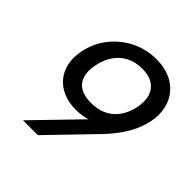

<svg xmlns="http://www.w3.org/2000/svg" viewBox="-189 -846 986 986"><g transform="rotate(45 303.5 -353.5)"><path d="M390 -707Q464 -707 515 -675Q566 -643 587.5 -587Q609 -531 595 -461Q584 -406 552 -351Q520 -296 466 -239L235 0H127L389 -270L528 -389Q493 -318 428 -274Q363 -230 282 -230Q213 -230 165 -259.5Q117 -289 96.5 -341.5Q76 -394 90 -463Q104 -534 147.5 -589Q191 -644 254 -675.5Q317 -707 390 -707ZM494 -463Q504 -512 493 -547Q482 -582 452 -601.5Q422 -621 373 -621Q324 -621 286.5 -601.5Q249 -582 225 -547Q201 -512 191 -463Q181 -415 191.5 -380.5Q202 -346 232 -328Q262 -310 311 -310Q360 -310 397.5 -328Q435 -346 459.5 -380.5Q484 -415 494 -463Z"/></g></svg>

Font: Albert Sans Medium
Style: Italic
Weight: 500
Italic angle: -11.25°
Designer: Andreas Rasmussen
Foundry: a.Foundry
Version: Version 1.025